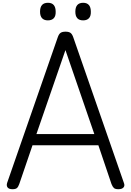

<svg xmlns="http://www.w3.org/2000/svg" viewBox="-20 -1342 940 1376"><path d="M70 14Q44 14 34.5 1.5Q25 -11 31 -31L394 -1075Q402 -1098 414 -1106.5Q426 -1115 450 -1115Q473 -1115 485 -1106.5Q497 -1098 505 -1075L868 -31Q876 -11 865 1.5Q854 14 828 14Q806 14 796.5 5.5Q787 -3 779 -23L685 -301H213L118 -23Q111 -3 101.5 5.5Q92 14 70 14ZM241 -381H656L449 -983ZM323 -1196Q296 -1196 281.5 -1211.5Q267 -1227 267 -1258Q267 -1290 281 -1306Q295 -1322 324 -1322Q351 -1322 365 -1306Q379 -1290 379 -1258Q380 -1227 365.5 -1211.5Q351 -1196 323 -1196ZM576 -1196Q548 -1196 534 -1211.5Q520 -1227 520 -1258Q520 -1290 534 -1306Q548 -1322 576 -1322Q603 -1322 617 -1306Q631 -1290 631 -1258Q632 -1227 617.5 -1211.5Q603 -1196 576 -1196Z"/></svg>

Font: Playwrite FR Moderne
Style: Regular
Weight: 400
Designer: Veronika Burian, José Scaglione
Foundry: TypeTogether
Version: Version 1.002